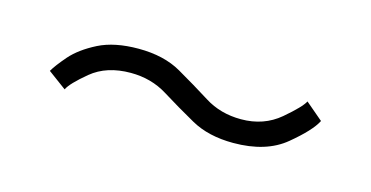

<svg xmlns="http://www.w3.org/2000/svg" viewBox="-28 -783 410 212"><g transform="rotate(15 177.0 -677.0)"><path d="M241 -640.5Q212.5 -640.5 192.5 -651.8Q172.5 -663 154 -674.5Q135.5 -686 112 -686Q84.5 -686 67 -671.5Q49.5 -657 46 -649.5L25 -665Q29 -672 39.2 -683.8Q49.5 -695.5 67.8 -704.8Q86 -714 113.5 -714Q142.5 -714 162.5 -702.5Q182.5 -691 200.8 -679.5Q219 -668 242.5 -668Q268.5 -668 286.8 -683.5Q305 -699 308.5 -706L328.5 -689Q322.5 -677 300.5 -658.8Q278.5 -640.5 241 -640.5Z"/></g></svg>

Font: Imbue 50pt Light
Style: Regular
Weight: 300
Designer: Tyler Finck
Foundry: Etcetera Type Company
Version: Version 1.102; ttfautohint (v1.8.3)